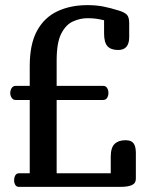

<svg xmlns="http://www.w3.org/2000/svg" viewBox="-20 -729 570 749"><path d="M96 -394V-471Q96 -557 124.5 -609Q153 -661 204 -685Q255 -709 321 -709Q355 -709 383 -703.5Q411 -698 443 -688Q466 -681 475 -671.5Q484 -662 484 -639V-584Q484 -534 441 -534Q413 -534 399.5 -548.5Q386 -563 386 -599V-650Q369 -654 355 -656Q341 -658 321 -658Q293 -658 265 -645.5Q237 -633 219 -598Q201 -563 201 -493V-394H382Q393 -394 398 -385.5Q403 -377 403 -366Q403 -356 398 -347.5Q393 -339 382 -339H201V-53H412V-117Q412 -153 427 -167.5Q442 -182 470 -182Q492 -182 501 -170Q510 -158 510 -132V-32Q510 -14 494.5 -7Q479 0 450 0H54Q44 0 39.5 -8Q35 -16 35 -26Q35 -36 39.5 -44.5Q44 -53 54 -53H96V-339H41Q31 -339 25.5 -347.5Q20 -356 20 -366Q20 -377 25.5 -385.5Q31 -394 41 -394Z"/></svg>

Font: Marmelad
Style: Regular
Weight: 400
Designer: Manvel Shmavonyan
Foundry: Cyreal
Version: Version 1.110; ttfautohint (v1.8.4.7-5d5b)